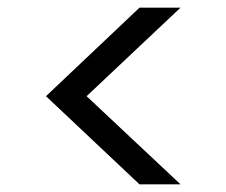

<svg xmlns="http://www.w3.org/2000/svg" viewBox="-20 -521 590 501"><path d="M451 -40H344L100 -270L344 -501H451L206 -270Z"/></svg>

Font: DM Sans 17pt
Style: Regular
Weight: 400
Version: Version 4.004;gftools[0.9.30]